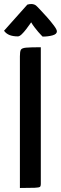

<svg xmlns="http://www.w3.org/2000/svg" viewBox="-65 -935 303 955"><path d="M34 0V-655Q34 -678 38.5 -687Q43 -696 65 -698Q87 -700 138 -700V-19Q138 -9 133.5 -5.5Q129 -2 107.5 -1Q86 0 34 0ZM147 -753Q147 -753 140.5 -759.5Q134 -766 125 -776.5Q116 -787 106.5 -799.5Q97 -812 90 -824Q90 -824 83 -814Q76 -804 65 -789.5Q54 -775 43 -764.5Q32 -754 24 -754Q0 -754 -17 -760.5Q-34 -767 -45 -782L71 -912Q81 -915 91 -915Q99 -915 106.5 -912Q114 -909 120 -902Q120 -902 135 -886.5Q150 -871 169 -849.5Q188 -828 203 -808Q218 -788 218 -779Q218 -765 196 -759Q174 -753 147 -753Z"/></svg>

Font: Yanone Kaffeesatz ExtraLight SemiBold
Style: Regular
Weight: 600
Version: Version 2.003